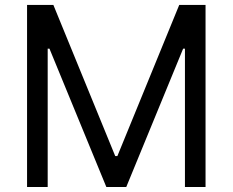

<svg xmlns="http://www.w3.org/2000/svg" viewBox="-20 -747 929 767"><path d="M193.2 -727.3 440.3 -123.6H448.9L696 -727.3H801.1V0H718.8V-552.6H711.6L484.4 0H404.8L177.6 -552.6H170.5V0H88.1V-727.3Z"/></svg>

Font: Fast_Sans
Style: Regular
Weight: 400
Designer: Rasmus Andersson
Foundry: rsms
Version: Version 3.018;git-588b23468